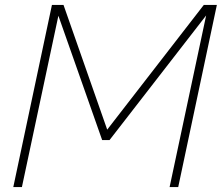

<svg xmlns="http://www.w3.org/2000/svg" viewBox="-20 -760 901 780"><path d="M69 0H34L191 -740H238L423 -212H399L808 -740H861L704 0H669L824 -728L839 -725L425 -191H395L207 -725L224 -728Z"/></svg>

Font: Be Vietnam Pro Variable Thin
Style: Italic
Weight: 100
Italic angle: -12°
Designer: Lam Bao, Tony Le, Vietanh Nguyen
Foundry: Yellow Type Foundry
Version: Version 1.002